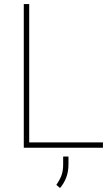

<svg xmlns="http://www.w3.org/2000/svg" viewBox="-20 -731 556 950"><path d="M489.3 -26.4V0H97.7V-710.9H124.5V-26.4ZM318.8 43.5V81.1Q318.8 119.6 307.1 148.9Q295.4 178.2 276.9 199.2L258.8 183.6Q275.9 159.2 284.2 136.5Q292.5 113.8 292.5 82V43.5Z"/></svg>

Font: Vazirmatn UI Thin
Style: Regular
Weight: 100
Designer: Saber Rastikerdar
Foundry: Saber Rastikerdar
Version: Version 33.003